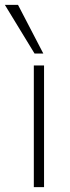

<svg xmlns="http://www.w3.org/2000/svg" viewBox="-51 -769 289 789"><path d="M88 0V-500H130V0ZM91 -549 -31 -749H23L127 -549Z"/></svg>

Font: Mulish ExtraLight ExtraLight
Style: Regular
Weight: 250
Version: Version 3.603